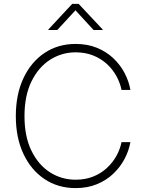

<svg xmlns="http://www.w3.org/2000/svg" viewBox="-20 -965 755 995"><path d="M372.1 9.8Q280.8 9.8 210.9 -36.9Q141.1 -83.5 101.6 -167.2Q62 -251 62 -363.3Q62 -476.1 101.6 -560.1Q141.1 -644 210.9 -690.7Q280.8 -737.3 372.1 -737.3Q433.1 -737.3 482.2 -717.3Q531.2 -697.3 567.4 -663.1Q603.5 -628.9 625.7 -586.4Q647.9 -543.9 655.8 -499H609.9Q602.1 -536.6 582.8 -571.5Q563.5 -606.4 533.2 -634Q502.9 -661.6 462.4 -677.7Q421.9 -693.8 372.1 -693.8Q299.8 -693.8 239.5 -655.3Q179.2 -616.7 143.1 -543Q106.9 -469.2 106.9 -363.3Q106.9 -256.8 143.3 -183.1Q179.7 -109.4 239.7 -71.5Q299.8 -33.7 372.1 -33.7Q421.9 -33.7 462.4 -49.8Q502.9 -65.9 533.2 -93.8Q563.5 -121.6 582.8 -156.2Q602.1 -190.9 609.9 -228.5H655.8Q647.9 -184.1 625.7 -141.8Q603.5 -99.6 567.6 -65.2Q531.7 -30.8 482.4 -10.5Q433.1 9.8 372.1 9.8ZM276.9 -809.6H230.5V-812L354 -944.8H387.7L512.2 -812V-809.6H464.8L371.1 -911.6Z"/></svg>

Font: Inter 18pt ExtraLight
Style: Regular
Weight: 250
Designer: Rasmus Andersson
Foundry: rsms
Version: Version 4.001;git-66647c0bb